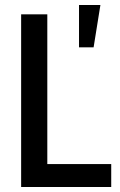

<svg xmlns="http://www.w3.org/2000/svg" viewBox="-20 -743 476 763"><path d="M64 0V-686H168V-91H422V0ZM294 -555V-723H379L352 -555Z"/></svg>

Font: Archivo Condensed Medium
Style: Regular
Weight: 500
Width: 3
Designer: Hector Gatti
Foundry: Omnibus-Type
Version: Version 2.001